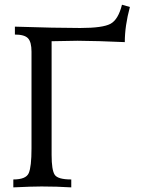

<svg xmlns="http://www.w3.org/2000/svg" viewBox="-20 -810 608 830"><path d="M288.1 0Q226.1 -3.9 159.7 -3.9Q118.2 -3.9 37.6 0V-34.2Q92.3 -34.2 104.2 -61.5Q116.2 -88.9 116.2 -168.5V-586.4Q116.2 -628.4 101.1 -644.5Q85.9 -660.6 44.4 -660.6V-694.8Q221.2 -689 326.7 -689Q423.8 -689 457.5 -707Q491.2 -725.1 507.3 -789.6L541.5 -779.8Q519.5 -698.2 519.5 -627.9Q401.4 -633.3 315.4 -633.8L203.1 -631.8V-140.1Q203.1 -74.7 216.6 -54.4Q230 -34.2 288.1 -34.2Z"/></svg>

Font: Almanac
Style: Regular
Weight: 400
Designer: Eden's Almanac
Version: Version 3.501;March 28, 2021;FontCreator 13.0.0.2683 64-bit